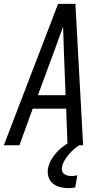

<svg xmlns="http://www.w3.org/2000/svg" viewBox="-32 -755 552 998"><path d="M-12 0 270 -735H360L400 0H319L312 -190H138L69 0ZM309 -260 300 -490Q299 -522 298 -553.5Q297 -585 296 -616Q285 -585 273 -553.5Q261 -522 250 -490L165 -260ZM323 223Q301 223 280 217.5Q259 212 243 199Q227 186 220.5 165.5Q214 145 217 123Q222 94 239 67.5Q256 41 279.5 20Q303 -1 330.5 -16Q358 -31 386 -39L380 0Q364 10 350 22.5Q336 35 324 49.5Q312 64 302.5 80.5Q293 97 290 114Q288 124 291 134Q294 144 301.5 149.5Q309 155 319 157.5Q329 160 339 160Q347 160 355 159Q363 158 370 156L359 219Q350 221 341 222Q332 223 323 223Z"/></svg>

Font: Iosevka Oblique
Style: Regular
Weight: 400
Italic angle: -9°
Monospace: yes
Designer: Belleve Invis
Foundry: Belleve Invis
Version: Version 32.5.0; ttfautohint (v1.8.4)